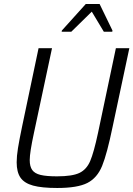

<svg xmlns="http://www.w3.org/2000/svg" viewBox="-20 -928 664 956"><path d="M63 -120Q63 -150 69.5 -190.5Q76 -231 90 -298L172 -688H239L149 -266Q128 -169 128 -131Q128 -99 140.5 -81.5Q153 -64 182 -57Q211 -50 264 -50Q340 -50 375.5 -67Q411 -84 429 -126Q447 -168 468 -266L557 -688H624L541 -298Q513 -162 488.5 -102Q464 -42 415 -17Q366 8 265 8Q188 8 144.5 -4Q101 -16 82 -43.5Q63 -71 63 -120ZM287 -770 288 -776 407 -908H476L540 -776L539 -770H497L437 -870L335 -770Z"/></svg>

Font: Saira Semi Condensed Light
Style: Italic
Weight: 300
Width: 4
Italic angle: -12°
Designer: Hector Gatti with collaboration of the Omnibus-Type team
Foundry: Omnibus-Type
Version: Version 1.001; ttfautohint (v1.8)